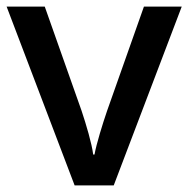

<svg xmlns="http://www.w3.org/2000/svg" viewBox="-20 -559 568 579"><path d="M205 0H323L528 -539H414L303 -225C289 -184 271 -126 265 -93H261C257 -126 240 -183 226 -225L115 -539H0Z"/></svg>

Font: Noto Sans Balinese Medium
Style: Regular
Weight: 500
Designer: Aditya Bayu, David Williams
Foundry: David Williams
Version: Version 2.005